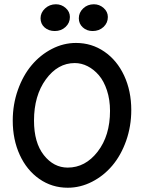

<svg xmlns="http://www.w3.org/2000/svg" viewBox="-20 -878 678 904"><path d="M237.8 -731.9Q209 -731.9 189.9 -748.8Q170.9 -765.6 170.9 -792Q170.9 -818.4 192.1 -838.1Q213.4 -857.9 243.2 -857.9Q269.5 -857.9 289.3 -840.3Q309.1 -822.8 309.1 -797.9Q309.1 -770 288.6 -751Q268.1 -731.9 237.8 -731.9ZM416 -731.9Q388.7 -731.9 369.9 -749Q351.1 -766.1 351.1 -792Q351.1 -818.8 371.6 -838.4Q392.1 -857.9 421.9 -857.9Q448.2 -857.9 468 -840.3Q487.8 -822.8 487.8 -797.9Q487.8 -770 467.3 -751Q446.8 -731.9 416 -731.9ZM298.8 5.9Q224.6 5.9 165.3 -35.4Q106 -76.7 73 -148.7Q40 -220.7 40 -310.1Q40 -386.2 64.2 -454.6Q88.4 -522.9 129.2 -571.3Q169.9 -619.6 224.4 -647.7Q278.8 -675.8 337.9 -675.8Q411.6 -675.8 471.2 -635Q530.8 -594.2 564.5 -522Q598.1 -449.7 598.1 -359.9Q598.1 -283.7 574 -215.3Q549.8 -147 509 -98.6Q468.3 -50.3 413.3 -22.2Q358.4 5.9 298.8 5.9ZM298.8 -88.9Q381.8 -88.9 439.9 -164.1Q498 -239.3 498 -356Q498 -408.7 483.6 -452.4Q469.2 -496.1 445.6 -523.7Q421.9 -551.3 392.6 -566.2Q363.3 -581.1 332 -581.1Q252 -581.1 196 -504.4Q140.1 -427.7 140.1 -310.1Q140.1 -206.1 186.5 -147.5Q232.9 -88.9 298.8 -88.9Z"/></svg>

Font: Comic Neue
Style: Bold
Weight: 700
Designer: Craig Rozynski
Foundry: Craig Rozynski
Version: Version 2.003;hotconv 1.0.109;makeotfexe 2.5.65596